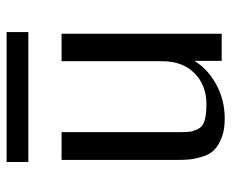

<svg xmlns="http://www.w3.org/2000/svg" viewBox="-78 -596 683 566"><g transform="rotate(-90 263.0 -312.5)"><path d="M69 -570V-634H452V-570ZM75 -133V-472H157V-124Q157 -102 158.5 -92Q160 -82 167 -68.5Q174 -55 192 -50Q210 -45 240 -45Q295 -45 330.5 -80Q366 -115 366 -175V-472H447V0H367V-80Q342 -40 296.5 -15.5Q251 9 197 9Q163 9 139.5 -0.5Q116 -10 103.5 -23Q91 -36 84.5 -57.5Q78 -79 76.5 -94.5Q75 -110 75 -133Z"/></g></svg>

Font: Coval
Style: Light
Weight: 300
Foundry: Context Ltd
Version: Version 001.000